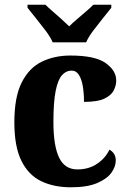

<svg xmlns="http://www.w3.org/2000/svg" viewBox="-20 -786 547 816"><path d="M281 10Q209 10 155 -16Q101 -42 71 -102.5Q41 -163 41 -266Q41 -374 72.5 -436Q104 -498 158 -524Q212 -550 279 -550Q384 -550 429 -518Q474 -486 474 -444Q474 -423 463.5 -402Q453 -381 424 -367Q395 -353 337 -353Q337 -389 332 -419Q327 -449 315.5 -467.5Q304 -486 284 -486Q261 -486 243.5 -466.5Q226 -447 216.5 -399.5Q207 -352 207 -267Q207 -167 231 -116.5Q255 -66 309 -66Q358 -66 393.5 -90.5Q429 -115 445 -150Q472 -135 472 -104Q472 -78 453.5 -52Q435 -26 393 -8Q351 10 281 10ZM204 -606Q194 -629 174 -655.5Q154 -682 133 -708Q112 -734 97 -753V-766H173Q185 -754 203.5 -738Q222 -722 241 -705Q260 -688 274 -674Q288 -688 308 -705Q328 -722 346.5 -738Q365 -754 377 -766H453V-753Q438 -734 417 -708Q396 -682 376 -655.5Q356 -629 346 -606Z"/></svg>

Font: Noto Serif Thai SemiCondensed ExtraBold
Style: Regular
Weight: 800
Width: 4
Designer: Monotype Design Team
Foundry: Monotype Imaging Inc.
Version: Version 2.002; ttfautohint (v1.8.4.7-5d5b)